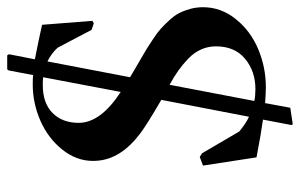

<svg xmlns="http://www.w3.org/2000/svg" viewBox="-167 -566 816 522"><g transform="rotate(-90 241.0 -305.0)"><path d="M313.5 -346.7Q321.8 -341.8 340.3 -331.1Q358.9 -320.3 369.4 -314Q379.9 -307.6 397 -296.1Q414.1 -284.7 424.3 -275.4Q434.6 -266.1 447 -252.7Q459.5 -239.3 466.3 -226.1Q473.1 -212.9 477.8 -196Q482.4 -179.2 482.4 -161.1Q482.4 -112.3 450.4 -72.3Q418.5 -32.2 368.9 -11.2Q319.3 9.8 264.6 9.8Q251 9.8 221.7 7.8L209 76.2L164.1 83L162.1 79.1L176.8 2Q137.7 -3.4 74.2 -15.6L51.8 -161.1L75.2 -169.9L85 -164.1L144.5 -62.5Q167 -43.9 184.6 -36.1L230.5 -274.4Q161.1 -314.9 138.2 -332.5Q68.8 -385.3 64.9 -450.2Q64.5 -455.1 64.5 -460Q64.5 -505.4 95.5 -543.9Q126.5 -582.5 174.1 -603.3Q221.7 -624 272.5 -624Q290 -624 297.9 -623L310.5 -689.5L313.5 -693.4H351.6L354.5 -688.5L340.8 -618.2Q357.4 -615.2 390.4 -608.2Q423.3 -601.1 434.6 -598.6L445.3 -461.9L438.5 -458L420.9 -463.9L372.1 -556.6Q355.5 -574.2 335 -584L292 -359.4ZM168 -499Q168 -439.5 252 -384.8L292 -595.7Q284.2 -596.7 270.5 -596.7Q221.7 -596.7 194.8 -570.1Q168 -543.5 168 -499ZM259.8 -18.6Q308.1 -18.6 342 -46.6Q376 -74.7 376 -126Q376 -147.5 367.4 -166.5Q358.9 -185.5 342.5 -201.2Q326.2 -216.8 310.3 -228Q294.4 -239.3 271.5 -252L227.5 -21.5Q242.2 -18.6 259.8 -18.6Z"/></g></svg>

Font: Comprehension SemiBold
Style: Regular
Weight: 600
Designer: Alfredo Marco Pradil
Foundry: Alfredo Marco Pradil
Version: 1.0